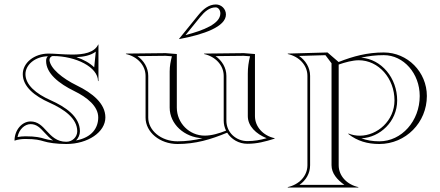

<svg xmlns="http://www.w3.org/2000/svg" viewBox="-20 -640 1972 860"><path d="M322.4 -384C354.8 -385.5 386.3 -391.5 409 -408.7L402 -338.4C382.2 -357.8 354.3 -373.2 322.4 -384ZM45 -10C60.8 -15.5 77.1 -17.5 94 -17.5C139.5 -17.5 158.3 -12.5 176.7 -6.9C195.3 -1.2 230.9 5 277 5C373.6 5 452 -48.3 452 -114C452 -176.5 394.1 -223.1 324.5 -257C258.7 -289.1 205.3 -333.5 201.5 -371.1C201.5 -381 208.7 -389 217.5 -389C319.8 -388.9 419 -339.3 419 -277H421V-440L420 -441C402.4 -403.6 354.1 -395.6 303.2 -395.6C283.1 -395.6 262.5 -396.8 243.2 -398C226.4 -399.1 210.6 -400 197 -400C133.5 -400 82 -358.8 82 -308C82 -251.5 136 -209.4 201.1 -180.4C268.4 -150.4 326 -108.9 326 -52C326 -26.1 304 -5 277 -5C234 -5 210.8 -29.9 188.7 -53.6C168.9 -75.6 149.4 -96 117 -96C78.4 -96 45 -57.5 45 -10ZM194.4 -388C188.7 -382.6 186.5 -375.9 186.5 -367.1C186.5 -310.9 244.3 -265.5 312.5 -232.2C370.8 -203.8 420 -163.9 420 -114C420 -67.9 392.5 -24.3 320.8 -11C331.2 -21.6 338 -36.3 338 -52C338 -117.8 273.3 -161.4 206 -191.4C141.4 -220.1 94 -259.9 94 -308C94 -349.2 136.5 -386.8 194.4 -388ZM217.9 -10.7C201.6 -12.9 188.5 -15.8 180.2 -18.3C161.3 -24.1 140.3 -29.5 94 -29.5C82.2 -29.5 69 -28.3 58.5 -26.1C65.1 -60.9 90.8 -84 117 -84C143.6 -84 159.7 -67.9 179.9 -45.5C190.7 -33.8 202.7 -21 217.9 -10.7Z M783 -465C892.9 -485.5 992 -520.5 992 -575C992 -599.8 971.8 -620 947 -620C915.1 -620 889.8 -599 867.7 -571.7L782 -466ZM811.1 -482.9 877 -564.1C896.5 -588.1 918.2 -607 946 -607C957.6 -607 967 -594.9 967 -580C967 -533.6 892.2 -504 811.1 -482.9ZM772 -398 722 -402 544 -400V-398C594.9 -386.8 632 -347.8 632 -300V-113C632 -47.9 696.1 5 775 5C855.4 5 923.5 -14.9 997.5 -45.8C1016.1 -16 1049.7 4 1088 4C1131.6 4 1168.1 -5.7 1210 -19V-21C1159 -32.2 1122 -71.8 1122 -120V-398L1072 -402L894 -400V-398C944.9 -386.8 982 -347.8 982 -300V-100C982 -83.8 985.8 -68.5 992.5 -54.8C961.9 -42.6 928.1 -32.5 896.9 -32.5C828 -32.5 772 -88.7 772 -158ZM1088 -8C1038.5 -8 994 -45.5 994 -100V-300C994 -336.8 974 -368.7 945.6 -388.6L1071.6 -390L1100 -387.9C1093.3 -361.1 1090 -337.7 1090 -310V-120C1090 -75.4 1126.4 -40.3 1174.5 -20.9C1144.7 -12.7 1118.8 -8 1088 -8ZM887.2 -20.8C851.2 -12 814.5 -7 775 -7C700.7 -7 644 -56.4 644 -113V-300C644 -336.8 624 -368.7 595.6 -388.6L721.6 -390L750 -387.9C744.1 -364.4 740 -344.1 740 -320V-158C740 -84.5 805 -24.8 887.2 -20.8Z M1357 100C1357 149 1319 187 1269 198V200H1585V198C1535 187 1497 149 1497 100V-350.9C1526.7 -361.3 1560.4 -370.1 1587 -370.1C1675.3 -370.1 1747 -289.4 1747 -190C1747 -99.7 1670.4 -32.2 1591.5 -32.2C1574.5 -32.2 1557.4 -35.3 1541 -42L1540 -40C1580.9 -7.9 1626.4 5 1679 5C1797.6 4.9 1892 -91.4 1892 -210C1892 -317.6 1805.5 -405 1699 -405C1625.9 -405 1563 -388.5 1496.6 -362.3L1447 -405L1269 -400V-398C1319 -387 1357 -349 1357 -300ZM1597.6 -381.7C1630.1 -389 1663.4 -393 1699 -393C1787.9 -393 1860 -311 1860 -210C1860 -98 1779 -7 1679 -7C1649.7 -7 1622.4 -11.5 1598.6 -20.4C1681.7 -24.4 1759 -95.4 1759 -190C1759 -290.8 1688.6 -375.2 1597.6 -381.7ZM1465 -356.5V100C1465 136.1 1489.7 164.7 1522.5 188H1321.5C1350.6 167.3 1369 136.7 1369 100V-300C1369 -338 1347.9 -370.1 1319.5 -389.4L1437.7 -392.9Z"/></svg>

Font: Sortefax
Style: Medium
Weight: 500
Designer: gluk
Foundry: gluk
Version: Version 0.261